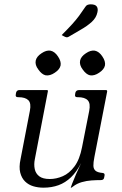

<svg xmlns="http://www.w3.org/2000/svg" viewBox="-20 -856 565 887"><path d="M181 11Q156 11 134 4.5Q112 -2 96 -17.5Q80 -33 73.5 -58.5Q67 -84 75 -121L118 -344Q125 -379 111 -393Q97 -407 65 -407H63Q50 -407 53 -420L54 -427Q57 -440 70 -440H196Q203 -440 201 -433L141 -121Q136 -96 140.5 -75Q145 -54 161.5 -41.5Q178 -29 210 -29Q240 -29 270 -42Q300 -55 324 -87Q348 -119 359 -176L392 -343Q399 -378 385.5 -392.5Q372 -407 340 -407H337Q324 -407 327 -420L328 -427Q331 -440 346 -440H469Q476 -440 475 -433L416 -130Q411 -105 411.5 -90Q412 -75 421.5 -67Q431 -59 454 -57Q465 -56 463 -45L461 -35Q459 -24 446 -24Q426 -24 403 -22.5Q380 -21 357.5 -14.5Q335 -8 317 6Q311 11 309 11H308Q306 11 307 10Q307 9 313.5 -8Q320 -25 331 -50.5Q342 -76 355 -103Q334 -62 308 -37Q282 -12 250.5 -0.5Q219 11 181 11ZM213 -622Q233 -618 248 -595Q263 -573 260 -554Q256 -535 233 -520Q211 -505 191 -508Q173 -512 157 -535Q141 -556 145 -576Q149 -595 172 -610Q194 -625 213 -622ZM418 -622Q438 -618 453 -595Q468 -573 465 -554Q461 -535 438 -520Q416 -505 396 -508Q378 -512 362 -535Q346 -556 350 -576Q354 -595 377 -610Q399 -625 418 -622ZM265 -694Q296 -725 314 -745Q332 -765 345 -782.5Q358 -800 374 -824Q378 -831 384.5 -833.5Q391 -836 399 -836Q420 -836 427 -826Q434 -816 430 -799Q425 -774 403.5 -754.5Q382 -735 352.5 -718.5Q323 -702 297 -686Q294 -685 291.5 -684Q289 -683 287 -684Q283 -684 274 -689Z"/></svg>

Font: Young Serif Light
Style: Italic
Weight: 300
Italic angle: -10.979°
Designer: Bastien Sozeau
Foundry: NBR — Bastien Sozeau
Version: Version 5.001